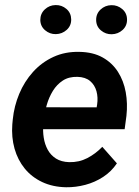

<svg xmlns="http://www.w3.org/2000/svg" viewBox="-20 -748 562 777"><path d="M247.6 9.8Q193.4 8.8 150.9 -11.2Q108.4 -31.2 80.1 -65.9Q51.8 -100.6 38.8 -146.5Q25.9 -192.4 29.8 -244.6L31.7 -264.6Q37.1 -318.8 57.9 -368.4Q78.6 -418 113.5 -456.8Q148.4 -495.6 196 -517.6Q243.7 -539.6 301.8 -538.1Q356.9 -537.1 395.5 -515.4Q434.1 -493.7 457.3 -457.3Q480.5 -420.9 488.8 -375Q497.1 -329.1 491.7 -279.3L484.4 -225.1H82L96.2 -314L371.1 -313.5L373 -324.7Q377.4 -353.5 370.4 -378.9Q363.3 -404.3 344.5 -420.2Q325.7 -436 293.9 -437Q258.8 -438 234.4 -422.1Q210 -406.2 194.1 -380.4Q178.2 -354.5 169.4 -324Q160.6 -293.5 157.2 -264.6L155.3 -245.1Q152.8 -217.8 157 -190.9Q161.1 -164.1 173.1 -142.1Q185.1 -120.1 206.5 -106.4Q228 -92.8 259.8 -91.8Q299.8 -90.8 333.3 -108.2Q366.7 -125.5 394 -153.8L453.1 -86.9Q430.7 -53.7 397.5 -32Q364.3 -10.3 325.4 0Q286.6 10.3 247.6 9.8ZM143.1 -667Q143.1 -692.9 161.4 -710Q179.7 -727.1 205.1 -727.5Q230 -728 248.8 -711.9Q267.6 -695.8 268.1 -669.9Q268.6 -644 250 -627.2Q231.4 -610.4 206.1 -609.9Q181.6 -609.4 162.6 -625.5Q143.6 -641.6 143.1 -667ZM369.1 -666.5Q368.7 -692.4 387 -709.5Q405.3 -726.6 430.7 -727.1Q455.6 -727.5 474.6 -711.4Q493.7 -695.3 494.1 -669.4Q494.6 -643.6 476.1 -626.7Q457.5 -609.9 432.1 -609.4Q407.7 -608.9 388.7 -624.8Q369.6 -640.6 369.1 -666.5Z"/></svg>

Font: Roboto SemiBold
Style: Italic
Weight: 600
Designer: Christian Robertson
Foundry: Google
Version: Version 3.009; 2024